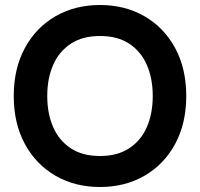

<svg xmlns="http://www.w3.org/2000/svg" viewBox="-20 -734 800 768"><path d="M380 14Q280 14 202 -31Q124 -76 79.5 -158Q35 -240 35 -350Q35 -460 79.5 -542Q124 -624 202 -669Q280 -714 380 -714Q480 -714 558 -669Q636 -624 680.5 -542Q725 -460 725 -350Q725 -240 680.5 -158Q636 -76 558 -31Q480 14 380 14ZM379.8 -110Q450 -110 497 -141Q544 -172 567.5 -226Q591 -280 591 -350Q591 -420 567.5 -474Q544 -528 497.2 -559Q450.4 -590 380.2 -590Q310 -590 263 -559Q216 -528 192.5 -474Q169 -420 169 -350Q169 -280 192.5 -226Q216 -172 262.8 -141Q309.6 -110 379.8 -110Z"/></svg>

Font: Cabin VF Beta
Style: Regular
Weight: 400
Designer: Pablo Impallari
Foundry: Pablo Impallari. http://www.impallari.com Igino Marini. http://www.ikern.com
Version: Version 2.200